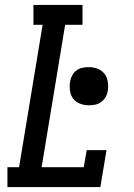

<svg xmlns="http://www.w3.org/2000/svg" viewBox="-20 -755 540 775"><path d="M10 0V-80H57L152 -655H115V-735H313V-655H243L148 -80H318L330 -149H410L385 0ZM339 -330Q320 -330 303 -336.5Q286 -343 275.5 -356.5Q265 -370 262.5 -388.5Q260 -407 263 -426Q265 -439 271.5 -451Q278 -463 289 -471Q300 -479 313 -481.5Q326 -484 339 -484Q357 -484 374 -477.5Q391 -471 401.5 -457.5Q412 -444 415 -425.5Q418 -407 415 -388Q413 -375 406 -363Q399 -351 388 -343Q377 -335 364 -332.5Q351 -330 339 -330Z"/></svg>

Font: Iosevka Curly Slab MdObl
Style: Regular
Weight: 500
Italic angle: -9°
Monospace: yes
Designer: Belleve Invis
Foundry: Belleve Invis
Version: Version 11.0.0; ttfautohint (v1.8.3)